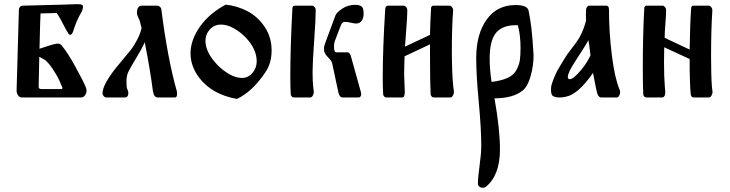

<svg xmlns="http://www.w3.org/2000/svg" viewBox="-20 -464 3474 914"><path d="M340 -444Q342 -444 346 -444Q350 -444 352 -444Q375 -444 375 -434Q375 -419 368 -407Q343 -364 329 -317Q323 -298 313 -298Q308 -298 296 -320Q260 -390 250 -402L173 -400Q172 -394 168 -232Q233 -254 249 -256Q265 -259 275 -246Q304 -210 337 -150Q378 -76 390 -45Q392 -37 392 -33Q392 -20 384.5 -10Q377 0 365 0H84Q73 0 66 -10Q59 -20 59 -33L70 -419Q70 -426 75.5 -431.5Q81 -437 89 -437L283 -442Q289 -442 309.5 -443Q330 -444 340 -444ZM167 -194 164 -51Q164 -40 177 -40H272Q275 -40 276.5 -42.5Q278 -45 277 -47Q261 -87 247 -110Q212 -169 190 -181Q178 -188 167 -194Z M728 -437Q735 -437 741 -432Q747 -427 748 -420Q778 -183 822 -29Q823 -24 823 -18Q823 0 813 0H730Q713 0 708 -30Q695 -131 669 -263Q656 -233 628 -187Q600 -141 590 -120Q582 -102 582 -75Q582 -67 583 -51Q583 -46 587 -37Q591 -28 591 -22Q591 0 574 0H487Q479 0 473.5 -6.5Q468 -13 468 -21Q469 -61 532 -141Q543 -155 566.5 -182.5Q590 -210 603.5 -227.5Q617 -245 632 -273Q647 -301 654 -330L645 -366Q644 -369 638 -381Q632 -393 632 -402Q632 -437 656 -437Z M1054 -442Q1110 -436 1158.5 -410.5Q1207 -385 1240 -336Q1273 -287 1273 -224Q1273 -164 1244 -121Q1182 -28 1108 7Q990 -14 929 -93Q887 -148 887 -210Q887 -264 920 -319Q963 -392 1054 -442ZM1131 -93Q1162 -93 1182 -117Q1202 -141 1202 -172Q1202 -231 1149 -286Q1124 -312 1092.5 -329.5Q1061 -347 1032 -347Q1000 -347 979 -324Q958 -301 958 -270Q958 -215 1014 -156Q1040 -129 1071.5 -111Q1103 -93 1131 -93Z M1474 -26Q1474 -18 1469 -9Q1464 0 1457 0H1379Q1373 0 1368.5 -5Q1364 -10 1364 -16Q1362 -50 1362 -102Q1362 -240 1372 -424Q1372 -437 1384 -437H1466Q1472 -437 1477.5 -430.5Q1483 -424 1483 -416Q1483 -373 1475.5 -269.5Q1468 -166 1468 -122Q1468 -77 1471 -50Q1471 -47 1472.5 -39Q1474 -31 1474 -26ZM1527 -256 1577 -391Q1583 -405 1609.5 -423Q1636 -441 1672 -441Q1704 -441 1709 -420Q1711 -409 1711 -400Q1711 -379 1702 -365.5Q1693 -352 1675 -352Q1667 -352 1650 -356Q1633 -360 1623 -360Q1608 -360 1602 -342L1573 -266Q1570 -257 1570 -243Q1570 -215 1580 -215H1634Q1644 -215 1650 -198L1699 -22Q1701 -14 1697.5 -7Q1694 0 1687 0H1611Q1597 0 1591 -23L1561 -164Q1559 -174 1539 -194Q1522 -211 1522 -231Q1522 -242 1527 -256Z M1904 -107Q1904 -90 1905.5 -65Q1907 -40 1907 -26Q1907 0 1894 0H1819Q1813 0 1808.5 -5Q1804 -10 1804 -16Q1802 -47 1802 -93Q1802 -235 1814 -423Q1814 -428 1817.5 -432.5Q1821 -437 1826 -437H1902Q1908 -437 1913.5 -430.5Q1919 -424 1919 -416Q1919 -387 1914 -325Q1909 -263 1908 -242L2027 -298Q2028 -357 2032 -424Q2032 -437 2044 -437H2120Q2126 -437 2131.5 -430.5Q2137 -424 2137 -416Q2137 -415 2137 -414Q2131 -332 2131 -226Q2131 -112 2138 -50Q2138 -47 2139.5 -39Q2141 -31 2141 -26Q2141 -18 2136 -9Q2131 0 2124 0H2045Q2039 0 2034.5 -5Q2030 -10 2030 -16Q2027 -81 2027 -187Q2027 -220 2027 -253L1906 -196Q1904 -141 1904 -107Z M2334 4Q2360 150 2360 248Q2360 371 2292 426Q2286 430 2279 430Q2269 430 2262 424.5Q2255 419 2255 410Q2255 382 2263 324.5Q2271 267 2271 230Q2271 148 2259 21Q2247 -106 2247 -188Q2247 -301 2296.5 -370.5Q2346 -440 2434 -440Q2490 -440 2496 -414Q2512 -342 2519 -217Q2520 -209 2520 -200Q2520 -151 2506 -101.5Q2492 -52 2468 -33Q2422 4 2334 4ZM2320 -74Q2367 -80 2396 -93Q2425 -106 2438 -130Q2451 -154 2454.5 -176Q2458 -198 2458 -236Q2458 -298 2445 -344Q2440 -344 2435 -344Q2372 -344 2341.5 -308Q2311 -272 2311 -184Q2311 -135 2320 -74Z M2866 -437Q2879 -437 2879 -419Q2879 -308 2893 -199Q2906 -93 2930 -36Q2932 -32 2932 -26Q2932 -17 2927.5 -8.5Q2923 0 2916 0H2842Q2830 0 2824 -17Q2819 -31 2803 -117Q2749 -39 2702 -14Q2692 -8 2675.5 -4Q2659 0 2644 0Q2624 0 2612 -7Q2603 -13 2603 -37Q2603 -49 2605 -58Q2612 -81 2620 -99.5Q2628 -118 2632 -126Q2636 -134 2649.5 -155.5Q2663 -177 2668 -186Q2679 -205 2702 -234Q2725 -263 2737 -283Q2759 -322 2770 -367Q2769 -382 2769 -395Q2769 -408 2770 -419Q2770 -425 2774.5 -431Q2779 -437 2785 -437ZM2683 -97Q2683 -87 2693 -87Q2710 -87 2748 -133Q2776 -167 2791 -201Q2784 -260 2781 -273Q2770 -251 2717 -170Q2683 -118 2683 -97Z M3372 -26Q3372 -18 3367 -9Q3362 0 3355 0H3283Q3270 0 3268 -16Q3263 -70 3263 -183L3142 -239Q3141 -202 3141 -168Q3141 -95 3145 -50Q3147 -32 3147 -27Q3147 0 3131 0H3057Q3051 0 3046.5 -5Q3042 -10 3042 -16Q3040 -66 3040 -144Q3040 -301 3047 -424Q3047 -437 3059 -437H3134Q3140 -437 3145.5 -430.5Q3151 -424 3151 -416Q3151 -395 3147.5 -350.5Q3144 -306 3144 -284L3263 -228Q3265 -353 3270 -424Q3270 -437 3282 -437H3354Q3360 -437 3365.5 -430.5Q3371 -424 3371 -416Q3371 -415 3371 -414Q3365 -319 3365 -198Q3365 -103 3369 -50Q3369 -47 3370.5 -39Q3372 -31 3372 -26Z"/></svg>

Font: Triodion Unicode
Style: Normal
Weight: 400
Version: Version 1.1